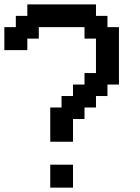

<svg xmlns="http://www.w3.org/2000/svg" viewBox="-20 -862 644 882"><path d="M262.7 0H210.9V-52.7V-105.5H262.7H315.4V-52.7V0ZM262.7 -210.9H210.9V-289.1V-368.2H237.3H262.7V-394.5V-420.9H289.1H315.4V-447.3V-473.6H341.8H368.2V-500V-526.4H394.5H420.9V-605.5V-684.6H394.5H368.2V-710.9V-737.3H262.7H158.2V-710.9V-684.6H131.8H105.5V-658.2V-631.8H52.7H0V-684.6V-737.3H26.4H52.7V-762.7V-789.1H79.1H105.5V-815.4V-841.8H262.7H420.9V-815.4V-789.1H447.3H473.6V-762.7V-737.3H500H526.4V-605.5V-473.6H500H473.6V-447.3V-420.9H447.3H420.9V-394.5V-368.2H394.5H368.2V-341.8V-315.4H341.8H315.4V-262.7V-210.9Z"/></svg>

Font: VCR Jazz Mono
Style: Regular
Weight: 400
Version: Version 3.1